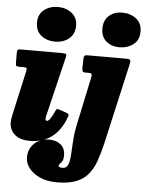

<svg xmlns="http://www.w3.org/2000/svg" viewBox="-66 -847 879 1159"><g transform="rotate(5 373.5 -267.5)"><path d="M516 -690Q516.5 -741 548.5 -768Q580.5 -795 627 -795Q676.5 -795 711.8 -768Q747 -741 747 -690Q747 -639 711.8 -612Q676.5 -585 627 -585Q580 -585 547.8 -612Q515.5 -639 516 -690ZM698 -485 588 0Q574 60.5 557 108.5Q540 156.5 512.2 190.2Q484.5 224 439 242Q393.5 260 323 260Q262.5 260 219.5 240.5Q176.5 221 153.2 190.5Q130 160 130 126.5Q130 87.5 148 60.8Q166 34 194 20.5Q222 7 252.5 7Q298 7 325 29.5Q352 52 352 95Q352 118 345.2 129.2Q338.5 140.5 331.8 146.2Q325 152 325 159Q325 170 349 170Q373 170 382.2 147.8Q391.5 125.5 393.8 87.2Q396 49 399 -0.2Q402 -49.5 414 -103L473 -382Q477 -401 475.5 -408Q474 -415 456 -415H436.5Q422 -415 419.2 -421.8Q416.5 -428.5 416.5 -444L417.5 -491Q418 -510 422.2 -515Q426.5 -520 442 -520H669.5Q698 -520 700.2 -513.2Q702.5 -506.5 698 -485ZM119.5 -690Q119.5 -741 154.2 -768Q189 -795 237.5 -795Q286.5 -795 321.5 -768Q356.5 -741 356.5 -690Q355 -639 320.8 -612Q286.5 -585 237.5 -585Q189 -585 154.2 -612Q119.5 -639 119.5 -690ZM309.5 -490 225 -138.5Q221.5 -125.5 221.5 -116Q221.5 -104.5 230 -104.5Q248 -104.5 272.5 -160Q279 -175.5 283 -179.2Q287 -183 301.5 -178L346 -162.5Q360.5 -157 357.5 -146.2Q354.5 -135.5 348 -120Q315.5 -45 262.5 -10Q209.5 25 139.5 25Q78 25 46 -3.5Q14 -32 14 -77Q14 -91.5 17.8 -110Q21.5 -128.5 24 -140L79 -386Q83 -404.5 81.5 -409.8Q80 -415 63 -415H37.5Q22 -415 18 -419.2Q14 -423.5 14 -440V-499Q14 -513.5 18.8 -516.8Q23.5 -520 37.5 -520H283.5Q308.5 -520 311.8 -515.2Q315 -510.5 309.5 -490Z"/></g></svg>

Font: Besley* Narrow Fatface
Style: Italic
Weight: 900
Width: 4
Italic angle: -13°
Designer: Owen Earl
Foundry: indestructible type*
Version: Version 3.000; ttfautohint (v1.8.3)